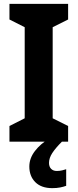

<svg xmlns="http://www.w3.org/2000/svg" viewBox="-20 -800 402 995"><path d="M333 -66H29V-147L108 -187V-659L29 -699V-780H333V-699L253 -659V-187L333 -147ZM234 44Q234 64 245 75Q256 86 274 86Q289 86 301.5 83Q314 80 323 77V163Q309 168 291.5 171.5Q274 175 251 175Q194 175 163 144Q132 113 132 63Q132 20 161.5 -18Q191 -56 235 -81L301 -66Q268 -33 251 -7Q234 19 234 44Z"/></svg>

Font: Noto Sans Malayalam UI SemiCondensed
Style: Bold
Weight: 700
Width: 4
Designer: Jelle Bosma - Monotype Design Team
Foundry: Monotype Imaging Inc.
Version: Version 2.104; ttfautohint (v1.8.4.7-5d5b)